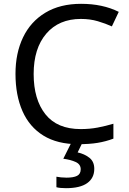

<svg xmlns="http://www.w3.org/2000/svg" viewBox="-20 -744 672 1004"><path d="M403 -645Q288 -645 222 -568Q156 -491 156 -357Q156 -224 217.5 -146.5Q279 -69 402 -69Q449 -69 491 -77Q533 -85 573 -97V-19Q533 -4 490.5 3Q448 10 389 10Q280 10 207 -35Q134 -80 97.5 -163Q61 -246 61 -358Q61 -466 100.5 -548.5Q140 -631 217 -677.5Q294 -724 404 -724Q517 -724 601 -682L565 -606Q532 -621 491.5 -633Q451 -645 403 -645ZM473 139Q473 187 436 213.5Q399 240 325 240Q293 240 275 235V180Q284 182 299 183.5Q314 185 328 185Q364 185 383 175.5Q402 166 402 141Q402 115 375.5 103Q349 91 311 86L354 0H412L386 53Q422 61 447.5 81Q473 101 473 139Z"/></svg>

Font: Noto IKEA Arabic
Style: Regular
Weight: 400
Designer: Monotype Design Team
Foundry: Monotype Imaging Inc.
Version: Version 1.200